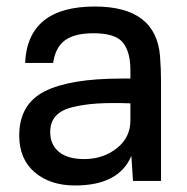

<svg xmlns="http://www.w3.org/2000/svg" viewBox="-20 -555 573 589"><path d="M271 -535Q459 -535 471 -382Q474 -342 474 -305V0H388L383 -77Q345 14 210 14Q134 14 86.5 -26.5Q39 -67 39 -139Q39 -235 116.5 -274.5Q194 -314 353 -314H380V-340Q380 -396 357 -424.5Q334 -453 267 -453Q209 -453 179.5 -431.5Q150 -410 143 -362H57Q65 -535 271 -535ZM134 -150Q134 -111 161 -89Q188 -67 238 -67Q296 -67 338 -100Q380 -133 380 -185V-238Q320 -240 279.5 -237.5Q239 -235 203.5 -226.5Q168 -218 151 -199Q134 -180 134 -150Z"/></svg>

Font: Nacelle
Style: Regular
Weight: 400
Designer: Sora Sagano
Foundry: Sora Sagano
Version: Version 1.000;FEAKit 1.0